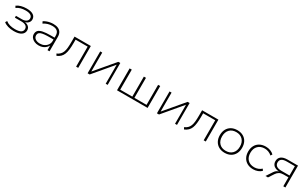

<svg xmlns="http://www.w3.org/2000/svg" viewBox="277 -2095 5870 3703"><g transform="rotate(30 3212.0 -243.0)"><path d="M271 8Q201 8 140.5 -9.5Q80 -27 44 -59L67 -97Q106 -65 158 -50.5Q210 -36 272 -36Q361 -36 402 -61Q443 -86 443 -134Q443 -180 407 -204Q371 -228 304 -228H163V-269H297Q355 -269 390.5 -293.5Q426 -318 426 -361Q426 -405 388.5 -428.5Q351 -452 276 -452Q217 -452 167.5 -438.5Q118 -425 79 -395L57 -433Q96 -464 152.5 -479.5Q209 -495 276 -495Q374 -495 424 -460.5Q474 -426 474 -364Q474 -321 444.5 -289.5Q415 -258 365 -247L364 -252Q406 -247 434.5 -231Q463 -215 477.5 -190.5Q492 -166 492 -133Q492 -68 436 -30Q380 8 271 8Z M825 8Q771 8 728.5 -11Q686 -30 661.5 -62.5Q637 -95 637 -137Q637 -189 666.5 -219.5Q696 -250 762 -263.5Q828 -277 937 -277H1032V-236H940Q866 -236 817.5 -231Q769 -226 740 -214.5Q711 -203 699 -184.5Q687 -166 687 -139Q687 -91 726.5 -63Q766 -35 828 -35Q882 -35 925 -57Q968 -79 993.5 -117Q1019 -155 1019 -202V-320Q1019 -387 981.5 -419.5Q944 -452 870 -452Q818 -452 771.5 -438Q725 -424 681 -394L660 -435Q688 -454 722.5 -467.5Q757 -481 794.5 -488Q832 -495 869 -495Q931 -495 975 -476Q1019 -457 1042.5 -418.5Q1066 -380 1066 -320V0H1021V-117H1028Q1013 -83 985 -54Q957 -25 917 -8.5Q877 8 825 8Z M1226 9 1203 -29Q1246 -49 1273 -75.5Q1300 -102 1315.5 -141Q1331 -180 1336.5 -237.5Q1342 -295 1342 -377V-487H1705V0H1658V-446H1389V-375Q1389 -289 1381.5 -225.5Q1374 -162 1356 -117.5Q1338 -73 1306.5 -42.5Q1275 -12 1226 9Z M1914 0V-487H1959V-54H1950L2316 -487H2361V0H2317V-434H2326L1960 0Z M2569 0V-487H2617V-41H2886V-487H2933V-41H3203V-487H3250V0Z M3458 0V-487H3503V-54H3494L3860 -487H3905V0H3861V-434H3870L3504 0Z M4067 9 4044 -29Q4087 -49 4114 -75.5Q4141 -102 4156.5 -141Q4172 -180 4177.5 -237.5Q4183 -295 4183 -377V-487H4546V0H4499V-446H4230V-375Q4230 -289 4222.5 -225.5Q4215 -162 4197 -117.5Q4179 -73 4147.5 -42.5Q4116 -12 4067 9Z M4967 8Q4892 8 4836 -23.5Q4780 -55 4749.5 -111.5Q4719 -168 4719 -244Q4719 -320 4749.5 -376.5Q4780 -433 4836 -464Q4892 -495 4967 -495Q5043 -495 5098.5 -464Q5154 -433 5184 -376.5Q5214 -320 5214 -244Q5214 -168 5184 -111.5Q5154 -55 5098.5 -23.5Q5043 8 4967 8ZM4967 -36Q5059 -36 5112.5 -92Q5166 -148 5166 -244Q5166 -339 5112.5 -395.5Q5059 -452 4967 -452Q4874 -452 4821 -395.5Q4768 -339 4768 -244Q4768 -148 4821 -92Q4874 -36 4967 -36Z M5602 8Q5525 8 5468.5 -23Q5412 -54 5381 -111Q5350 -168 5350 -244Q5350 -321 5381 -377.5Q5412 -434 5469 -464.5Q5526 -495 5602 -495Q5656 -495 5703.5 -477Q5751 -459 5784 -426L5761 -390Q5726 -421 5685 -436.5Q5644 -452 5602 -452Q5508 -452 5453.5 -396Q5399 -340 5399 -244Q5399 -147 5453.5 -91.5Q5508 -36 5602 -36Q5645 -36 5686 -51.5Q5727 -67 5760 -97L5783 -60Q5750 -28 5703 -10Q5656 8 5602 8Z M5875 0 5968 -141Q5988 -171 6016.5 -189Q6045 -207 6083 -207H6089L6084 -203Q6026 -203 5984.5 -219.5Q5943 -236 5920.5 -268Q5898 -300 5898 -346Q5898 -412 5946 -449.5Q5994 -487 6089 -487H6319V0H6272V-199H6163Q6107 -199 6071 -178.5Q6035 -158 6009 -119L5931 0ZM6094 -240H6272V-447H6094Q6019 -447 5982.5 -421.5Q5946 -396 5946 -345Q5946 -293 5983.5 -266.5Q6021 -240 6094 -240Z"/></g></svg>

Font: Nunito Sans 10pt SemiExpanded ExtraLight
Style: Regular
Weight: 250
Width: 6
Designer: Vernon Adams
Foundry: Vernon Adams
Version: Version 3.101;gftools[0.9.27]